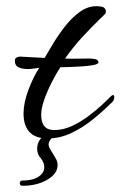

<svg xmlns="http://www.w3.org/2000/svg" viewBox="-20 -441 389 620"><path d="M134 6Q94 6 75 -15Q56 -36 56 -74Q56 -109 72 -151.5Q88 -194 107 -222Q98 -221 88.5 -219.5Q79 -218 69 -218Q53 -218 40.5 -223.5Q28 -229 28 -245Q28 -253 35 -256Q42 -259 49 -258L124 -254Q136 -275 153.5 -303.5Q171 -332 192.5 -359Q214 -386 239 -403.5Q264 -421 291 -421Q297 -421 307.5 -419.5Q318 -418 321 -409Q322 -407 322 -404Q322 -398 317 -393.5Q312 -389 307 -384Q274 -352 245.5 -321Q217 -290 190 -252Q210 -251 229.5 -251.5Q249 -252 268 -252Q278 -252 287.5 -250Q297 -248 298 -240Q298 -234 282 -231Q266 -228 244 -226.5Q222 -225 202 -224.5Q182 -224 175 -224Q163 -206 148.5 -178Q134 -150 123.5 -121Q113 -92 113 -70Q113 -21 155 -21Q184 -21 212 -34Q240 -47 265.5 -66Q291 -85 310 -103Q329 -121 338 -130Q342 -134 345 -134Q349 -134 349 -128Q349 -118 343 -112Q314 -83 280 -55.5Q246 -28 209.5 -11Q173 6 134 6ZM52 159Q48 159 45.5 156Q43 153 44 150Q44 142 53 142Q86 142 104.5 129.5Q123 117 123 99Q123 84 111 69Q100 57 100 39Q100 17 117.5 0Q135 -17 162 -17Q171 -17 173 -11L170 -7Q162 -6 157 -3Q152 0 147 5Q137 15 137 25Q137 32 141 39Q145 46 150 54Q155 62 160.5 71.5Q166 81 166 92Q166 120 132.5 139.5Q99 159 52 159Z"/></svg>

Font: Corinthia
Style: Bold
Weight: 700
Designer: Robert E. Leuschke
Foundry: Robert E. Leuschke
Version: Version 1.013; ttfautohint (v1.8.3)